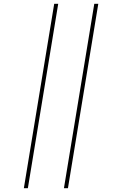

<svg xmlns="http://www.w3.org/2000/svg" viewBox="-20 -843 640 1006"><path d="M315 143 474 -823H495L336 143ZM105 143 264 -823H285L126 143Z"/></svg>

Font: Iosevka Curly Slab ThEx
Style: Italic
Weight: 100
Width: 7
Italic angle: -9°
Monospace: yes
Designer: Belleve Invis
Foundry: Belleve Invis
Version: Version 11.1.0; ttfautohint (v1.8.3)